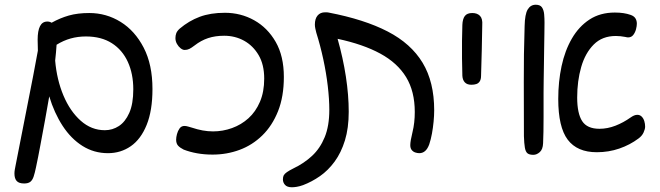

<svg xmlns="http://www.w3.org/2000/svg" viewBox="-20 -641 2786 811"><path d="M624 -265Q624 -174 599.5 -113.5Q575 -53 532.5 -23.5Q490 6 436 6Q377 6 328.5 -24.5Q280 -55 244.5 -109.5Q209 -164 188 -234Q180 -186 170 -132.5Q160 -79 150.5 -27.5Q141 24 132 66Q127 90 122 105Q117 120 108 127Q99 134 82 134Q60 134 50.5 123.5Q41 113 41 92Q41 84 42.5 75.5Q44 67 46 57L120 -320L140 -427Q140 -439 139.5 -450.5Q139 -462 139 -473Q139 -511 149 -530.5Q159 -550 180 -550Q190 -550 198 -545Q234 -565 271 -575.5Q308 -586 357 -586Q429 -586 489.5 -548.5Q550 -511 587 -439.5Q624 -368 624 -265ZM543 -264Q543 -329 520 -379.5Q497 -430 452.5 -458.5Q408 -487 343 -487Q309 -487 278.5 -478.5Q248 -470 219 -452Q218 -436 216.5 -419.5Q215 -403 213 -385Q220 -304 248 -237.5Q276 -171 321 -131Q366 -91 423 -91Q455 -91 482 -108.5Q509 -126 526 -164Q543 -202 543 -264Z M878 12Q843 12 812.5 6.5Q782 1 756 -9Q740 -17 732 -26Q724 -35 724 -51Q724 -61 727.5 -74.5Q731 -88 738.5 -98.5Q746 -109 759 -109Q766 -109 774.5 -106.5Q783 -104 790 -102Q814 -94 836 -90Q858 -86 880 -86Q921 -86 960 -100Q999 -114 1029.5 -141.5Q1060 -169 1078 -211Q1096 -253 1096 -309Q1096 -368 1072.5 -408Q1049 -448 1011 -469Q973 -490 927 -490Q889 -490 859 -480Q829 -470 802 -449Q789 -439 780 -434.5Q771 -430 760 -430Q752 -430 743 -437Q734 -444 727.5 -455.5Q721 -467 721 -480Q721 -491 724.5 -500.5Q728 -510 739 -520Q778 -553 823.5 -570Q869 -587 930 -587Q997 -587 1053.5 -555.5Q1110 -524 1144.5 -464Q1179 -404 1179 -316Q1179 -233 1154.5 -171.5Q1130 -110 1088 -69Q1046 -28 992 -8Q938 12 878 12Z M1814 -175Q1814 -153 1811.5 -127Q1809 -101 1804.5 -76.5Q1800 -52 1793 -31Q1786 -12 1775.5 -3Q1765 6 1751 6Q1743 6 1734 3Q1725 0 1719 -7.5Q1713 -15 1713 -28Q1713 -45 1722.5 -83.5Q1732 -122 1732 -168Q1732 -255 1695.5 -315Q1659 -375 1586.5 -414.5Q1514 -454 1406 -477Q1429 -396 1441 -317.5Q1453 -239 1453 -169Q1453 -100 1437 -48Q1421 4 1393.5 41.5Q1366 79 1331.5 103Q1297 127 1260 141Q1246 146 1234 148Q1222 150 1213 150Q1193 150 1184 140Q1175 130 1175 117Q1175 106 1178.5 99.5Q1182 93 1192 86Q1202 79 1220 70Q1264 49 1298 17.5Q1332 -14 1351.5 -61.5Q1371 -109 1371 -177Q1371 -222 1364.5 -277.5Q1358 -333 1345.5 -391Q1333 -449 1316 -503Q1314 -511 1312 -520Q1310 -529 1310 -537Q1310 -562 1321.5 -575.5Q1333 -589 1353 -589Q1357 -589 1361 -589Q1365 -589 1368 -588Q1519 -559 1617.5 -508Q1716 -457 1765 -376Q1814 -295 1814 -175Z M2017 -535Q2016 -486 2015 -430.5Q2014 -375 2012 -322Q2012 -306 2006.5 -297.5Q2001 -289 1992 -286Q1983 -283 1971 -283Q1953 -283 1943.5 -293Q1934 -303 1933 -321Q1932 -357 1931.5 -394.5Q1931 -432 1931.5 -468.5Q1932 -505 1933 -536Q1934 -561 1943.5 -573.5Q1953 -586 1975 -586Q1996 -586 2007.5 -574Q2019 -562 2017 -535Z M2276 -250Q2276 -235 2276 -207.5Q2276 -180 2276 -147.5Q2276 -115 2275.5 -85Q2275 -55 2274 -36Q2273 -10 2260 1.5Q2247 13 2233 13Q2216 13 2208 6.5Q2200 0 2197 -17.5Q2194 -35 2193 -66Q2193 -179 2192.5 -294.5Q2192 -410 2196 -531Q2197 -581 2209 -601Q2221 -621 2243 -621Q2262 -621 2269.5 -609.5Q2277 -598 2278.5 -580.5Q2280 -563 2280 -546Q2280 -529 2279.5 -500.5Q2279 -472 2278.5 -437.5Q2278 -403 2277.5 -367.5Q2277 -332 2276.5 -301Q2276 -270 2276 -250ZM2338 -223Q2338 -296 2352 -361.5Q2366 -427 2395.5 -478Q2425 -529 2470 -558.5Q2515 -588 2577 -588Q2597 -588 2613.5 -585.5Q2630 -583 2644 -578Q2658 -573 2664 -563.5Q2670 -554 2670 -541Q2670 -531 2666.5 -517.5Q2663 -504 2655 -493.5Q2647 -483 2633 -483Q2629 -483 2621 -485Q2611 -487 2601 -488Q2591 -489 2581 -489Q2524 -489 2488 -453Q2452 -417 2435 -358Q2418 -299 2418 -229Q2418 -162 2439 -129.5Q2460 -97 2512 -97Q2546 -97 2579.5 -110Q2613 -123 2644 -145Q2651 -150 2658 -153Q2665 -156 2672 -156Q2683 -156 2690.5 -148.5Q2698 -141 2701.5 -129.5Q2705 -118 2705 -106Q2705 -96 2698.5 -81.5Q2692 -67 2677 -56Q2641 -29 2596 -13.5Q2551 2 2501 2Q2418 2 2378 -51Q2338 -104 2338 -223Z"/></svg>

Font: Playpen Sans Hebrew
Style: Regular
Weight: 400
Designer: Tom Grace, Laura Meseguer, Veronika Burian, José Scaglione
Foundry: TypeTogether
Version: Version 2.000